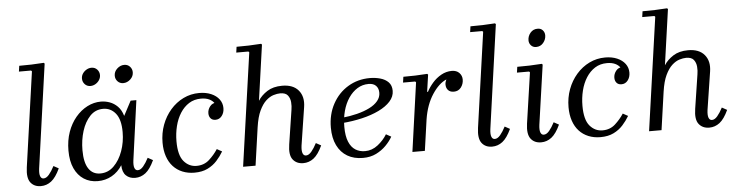

<svg xmlns="http://www.w3.org/2000/svg" viewBox="-46 -946 4470 1167"><g transform="rotate(-5 2189.0 -362.5)"><path d="M249 -105 280 -88Q255 -34 226.5 -12Q198 10 163 10Q122 10 100 -18.5Q78 -47 87 -111L169 -690L164 -695H90L95 -730Q134 -730 169.5 -731Q205 -732 245 -735L250 -730L161 -97Q157 -66 163 -50.5Q169 -35 183 -35Q200 -35 216.5 -54.5Q233 -74 249 -105Z M348 -190Q348 -252 366 -303Q384 -354 415.5 -391.5Q447 -429 487 -449.5Q527 -470 570 -470Q597 -470 623.5 -460.5Q650 -451 671.5 -429.5Q693 -408 704 -371L751 -460H786L736 -97Q732 -66 738 -50.5Q744 -35 758 -35Q775 -35 791.5 -54.5Q808 -74 824 -105L855 -88Q830 -34 801.5 -12Q773 10 738 10Q704 10 682.5 -10.5Q661 -31 660 -74Q635 -34 596 -12Q557 10 510 10Q462 10 425.5 -13.5Q389 -37 368.5 -81.5Q348 -126 348 -190ZM433 -185Q433 -110 458 -72.5Q483 -35 529 -35Q577 -35 612 -69.5Q647 -104 666.5 -158.5Q686 -213 686 -274Q686 -351 656 -388Q626 -425 580 -425Q532 -425 499.5 -390.5Q467 -356 450 -301.5Q433 -247 433 -185ZM516 -570Q495 -570 481.5 -584.5Q468 -599 468 -619Q468 -636 477 -649.5Q486 -663 500.5 -671.5Q515 -680 531 -680Q552 -680 565.5 -665.5Q579 -651 579 -631Q579 -615 570 -601Q561 -587 546.5 -578.5Q532 -570 516 -570ZM716 -570Q695 -570 681.5 -584.5Q668 -599 668 -619Q668 -644 687.5 -662Q707 -680 731 -680Q752 -680 765.5 -665.5Q779 -651 779 -631Q779 -606 759.5 -588Q740 -570 716 -570Z M1100 10Q1060 10 1027 -3.5Q994 -17 970.5 -42.5Q947 -68 934.5 -105Q922 -142 922 -188Q922 -246 941 -297Q960 -348 994 -387Q1028 -426 1073 -448Q1118 -470 1170 -470Q1211 -470 1242.5 -456.5Q1274 -443 1291.5 -419.5Q1309 -396 1309 -366Q1309 -338 1294 -318.5Q1279 -299 1255 -299Q1236 -299 1225.5 -311Q1215 -323 1215 -342Q1215 -365 1230 -384Q1245 -403 1270 -403Q1290 -403 1295.5 -391Q1301 -379 1301 -365L1271 -358Q1271 -381 1259.5 -398.5Q1248 -416 1227.5 -425.5Q1207 -435 1178 -435Q1136 -435 1104.5 -415Q1073 -395 1051 -360.5Q1029 -326 1018 -281.5Q1007 -237 1007 -189Q1007 -104 1038.5 -67Q1070 -30 1116 -30Q1162 -30 1193.5 -58.5Q1225 -87 1247 -121L1278 -104Q1261 -75 1237.5 -49Q1214 -23 1180.5 -6.5Q1147 10 1100 10Z M1850 -105 1881 -88Q1856 -34 1827.5 -12Q1799 10 1764 10Q1723 10 1700.5 -18.5Q1678 -47 1688 -111L1720 -319Q1724 -341 1722 -365.5Q1720 -390 1706.5 -407.5Q1693 -425 1660 -425Q1642 -425 1619 -418Q1596 -411 1573.5 -390.5Q1551 -370 1533 -332Q1515 -294 1506 -232L1473 0H1397L1495 -690L1490 -695H1416L1421 -730Q1460 -730 1495.5 -731Q1531 -732 1571 -735L1576 -730L1528 -391Q1548 -423 1584.5 -446.5Q1621 -470 1676 -470Q1743 -470 1775.5 -431Q1808 -392 1798 -329L1762 -97Q1758 -66 1764 -50.5Q1770 -35 1784 -35Q1801 -35 1817.5 -54.5Q1834 -74 1850 -105Z M2128 10Q2073 10 2033 -13.5Q1993 -37 1971 -82Q1949 -127 1949 -190Q1949 -271 1983.5 -334.5Q2018 -398 2077.5 -434Q2137 -470 2211 -470Q2244 -470 2274.5 -461.5Q2305 -453 2324 -433.5Q2343 -414 2343 -381Q2343 -346 2317 -317Q2291 -288 2245.5 -266Q2200 -244 2142 -230.5Q2084 -217 2021 -212V-244Q2071 -249 2114.5 -260Q2158 -271 2191 -287.5Q2224 -304 2242.5 -326.5Q2261 -349 2261 -376Q2261 -403 2245.5 -419Q2230 -435 2200 -435Q2163 -435 2132 -416Q2101 -397 2078 -363Q2055 -329 2043 -284.5Q2031 -240 2031 -188Q2031 -132 2045.5 -97Q2060 -62 2085.5 -46Q2111 -30 2144 -30Q2187 -30 2222.5 -58Q2258 -86 2279 -121L2310 -104Q2295 -77 2269.5 -51Q2244 -25 2209 -7.5Q2174 10 2128 10Z M2430 0 2489 -420 2484 -425H2410L2415 -460Q2454 -460 2487.5 -461Q2521 -462 2561 -465L2566 -460L2551 -356H2556Q2570 -383 2593 -409.5Q2616 -436 2646.5 -453Q2677 -470 2711 -470Q2740 -470 2756.5 -453Q2773 -436 2773 -412Q2773 -385 2757 -364Q2741 -343 2713 -343Q2691 -343 2678.5 -356Q2666 -369 2666 -391Q2666 -405 2674 -421Q2628 -402 2587.5 -340.5Q2547 -279 2533 -190L2506 0Z M3002 -105 3033 -88Q3008 -34 2979.5 -12Q2951 10 2916 10Q2875 10 2853 -18.5Q2831 -47 2840 -111L2922 -690L2917 -695H2843L2848 -730Q2887 -730 2922.5 -731Q2958 -732 2998 -735L3003 -730L2914 -97Q2910 -66 2916 -50.5Q2922 -35 2936 -35Q2953 -35 2969.5 -54.5Q2986 -74 3002 -105Z M3301 -105 3332 -88Q3307 -34 3278.5 -12Q3250 10 3215 10Q3174 10 3152 -18.5Q3130 -47 3139 -111L3184 -420L3179 -425H3105L3110 -460Q3149 -460 3184.5 -461Q3220 -462 3260 -465L3265 -460L3213 -97Q3209 -66 3215 -50.5Q3221 -35 3235 -35Q3252 -35 3268.5 -54.5Q3285 -74 3301 -105ZM3235 -570Q3216 -570 3204 -583Q3192 -596 3192 -614Q3192 -640 3209 -660Q3226 -680 3253 -680Q3273 -680 3284.5 -667Q3296 -654 3296 -636Q3296 -611 3279 -590.5Q3262 -570 3235 -570Z M3577 10Q3537 10 3504 -3.5Q3471 -17 3447.5 -42.5Q3424 -68 3411.5 -105Q3399 -142 3399 -188Q3399 -246 3418 -297Q3437 -348 3471 -387Q3505 -426 3550 -448Q3595 -470 3647 -470Q3688 -470 3719.5 -456.5Q3751 -443 3768.5 -419.5Q3786 -396 3786 -366Q3786 -338 3771 -318.5Q3756 -299 3732 -299Q3713 -299 3702.5 -311Q3692 -323 3692 -342Q3692 -365 3707 -384Q3722 -403 3747 -403Q3767 -403 3772.5 -391Q3778 -379 3778 -365L3748 -358Q3748 -381 3736.5 -398.5Q3725 -416 3704.5 -425.5Q3684 -435 3655 -435Q3613 -435 3581.5 -415Q3550 -395 3528 -360.5Q3506 -326 3495 -281.5Q3484 -237 3484 -189Q3484 -104 3515.5 -67Q3547 -30 3593 -30Q3639 -30 3670.5 -58.5Q3702 -87 3724 -121L3755 -104Q3738 -75 3714.5 -49Q3691 -23 3657.5 -6.5Q3624 10 3577 10Z M4327 -105 4358 -88Q4333 -34 4304.5 -12Q4276 10 4241 10Q4200 10 4177.5 -18.5Q4155 -47 4165 -111L4197 -319Q4201 -341 4199 -365.5Q4197 -390 4183.5 -407.5Q4170 -425 4137 -425Q4119 -425 4096 -418Q4073 -411 4050.5 -390.5Q4028 -370 4010 -332Q3992 -294 3983 -232L3950 0H3874L3972 -690L3967 -695H3893L3898 -730Q3937 -730 3972.5 -731Q4008 -732 4048 -735L4053 -730L4005 -391Q4025 -423 4061.5 -446.5Q4098 -470 4153 -470Q4220 -470 4252.5 -431Q4285 -392 4275 -329L4239 -97Q4235 -66 4241 -50.5Q4247 -35 4261 -35Q4278 -35 4294.5 -54.5Q4311 -74 4327 -105Z"/></g></svg>

Font: Brygada 1918
Style: Italic
Weight: 400
Italic angle: -8°
Designer: Mateusz Machalski | Borys Kosmynka | Przemek Hoffer
Foundry: NIEPODLEGLA 2018
Version: Version 3.006